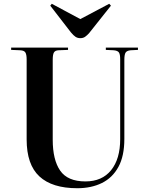

<svg xmlns="http://www.w3.org/2000/svg" viewBox="-20 -982 794 1016"><path d="M389 14Q256 14 188.5 -48.5Q121 -111 121 -244V-668Q121 -693 114.5 -704Q108 -715 87 -716L39 -718V-730H340V-718L289 -716Q272 -715 265.5 -704.5Q259 -694 259 -665V-243Q259 -136 298.5 -79Q338 -22 432 -22Q520 -22 568 -81.5Q616 -141 616 -246V-668Q616 -694 609.5 -704Q603 -714 582 -716L540 -718V-730H710V-718L671 -716Q651 -714 644.5 -703.5Q638 -693 638 -665V-247Q638 -156 606.5 -98.5Q575 -41 519 -13.5Q463 14 389 14ZM405 -780Q391 -780 380 -787Q369 -794 355 -811L246 -952L254 -962L405 -881L558 -962L567 -952L451 -806Q441 -795 430.5 -787.5Q420 -780 405 -780Z"/></svg>

Font: Literata 72pt SemiBold
Style: Regular
Weight: 600
Designer: Latin by Veronika Burian and Jose Scaglione. Greek by Irene Vlachou. Cyrillic by Vera Evstafieva.
Foundry: TypeTogether
Version: Version 3.002